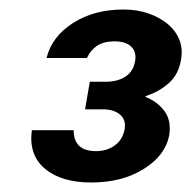

<svg xmlns="http://www.w3.org/2000/svg" viewBox="-20 -731 402 404"><path d="M78 -609Q89 -654 133.5 -682.5Q178 -711 240 -711Q269 -711 293 -702.5Q317 -694 333.5 -680Q350 -666 357.5 -647Q365 -628 361 -606Q356 -574 334.5 -555.5Q313 -537 287 -529L286 -527Q310 -518 325.5 -498Q341 -478 336 -446Q328 -404 282.5 -375.5Q237 -347 172 -347Q109 -347 74.5 -376Q40 -405 47 -457H135Q135 -413 182 -413Q205 -413 221.5 -425Q238 -437 242 -458Q246 -478 233 -489.5Q220 -501 196 -501H159L169 -559H203Q227 -559 243.5 -569.5Q260 -580 264 -601Q268 -621 256.5 -632.5Q245 -644 221 -644Q198 -644 184 -634.5Q170 -625 163 -609H78Z"/></svg>

Font: SVN-Poppins Medium
Style: Italic
Weight: 500
Italic angle: -10°
Designer: Ninad Kale (Devanagari), Jonny Pinhorn (Latin)
Foundry: Indian Type Foundry
Version: Version 3.002 2017; ttfautohint (v1.8.3)